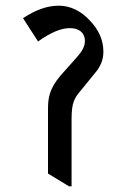

<svg xmlns="http://www.w3.org/2000/svg" viewBox="-20 -649 451 676"><path d="M223 7H232V-230C232 -288 242 -304 265 -331L313 -390C334 -414 344 -438 344 -467C344 -509 327 -545 296 -577C266 -610 228 -629 187 -629C146 -629 105 -614 61 -585L114 -503C159 -535 195 -550 226 -550C259 -550 279 -533 279 -505C279 -485 268 -467 251 -448L194 -384C152 -335 149 -302 149 -262V-38Z"/></svg>

Font: Noto Serif Devanagari Condensed Medium
Style: Regular
Weight: 500
Width: 3
Designer: Universal Thirst, Indian Type Foundry and the Monotype Design Team
Foundry: Monotype Imaging Inc.
Version: Version 2.004